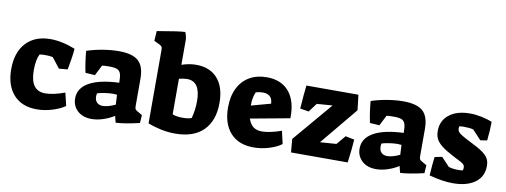

<svg xmlns="http://www.w3.org/2000/svg" viewBox="-63 -1106 3858 1465"><g transform="rotate(10 1866.5 -374.0)"><path d="M15 -256Q15 -387 83.5 -460Q152 -533 271 -533Q361 -533 464 -492Q462 -463 455 -415.5Q448 -368 440 -328L373 -322L311 -401Q286 -406 255 -406Q230 -406 209 -403Q186 -359 186 -279Q186 -197 215 -157.5Q244 -118 303 -118Q331 -118 371 -126.5Q411 -135 453 -151L477 -51Q437 -23 377.5 -5Q318 13 259 13Q143 13 79 -58.5Q15 -130 15 -256Z M534 -121Q534 -200 613.5 -245Q693 -290 845 -296Q845 -343 837.5 -365.5Q830 -388 810.5 -396.5Q791 -405 751 -405Q710 -405 693 -402L652 -321L578 -326Q561 -406 554 -492Q610 -511 676.5 -522Q743 -533 801 -533Q907 -533 953 -491.5Q999 -450 999 -354V-145Q999 -127 1002.5 -120Q1006 -113 1018 -106L1058 -83L1054 -21Q938 6 871 9Q869 3 865 -12.5Q861 -28 858 -42Q819 -17 772.5 -2Q726 13 684 13Q616 13 575 -24.5Q534 -62 534 -121ZM848 -127 844 -203Q820 -205 812 -205Q785 -205 749 -199.5Q713 -194 692 -187Q689 -174 689 -163Q689 -133 705.5 -116.5Q722 -100 751 -100Q791 -100 848 -127Z M1119 -30V-592Q1119 -614 1116 -620.5Q1113 -627 1100 -635L1053 -658L1058 -734Q1151 -750 1199 -757Q1247 -764 1274 -765Q1284 -744 1288 -713V-513Q1345 -533 1401 -533Q1506 -533 1565.5 -466.5Q1625 -400 1625 -276Q1625 -139 1549.5 -63.5Q1474 12 1331 12Q1276 12 1221 0.5Q1166 -11 1119 -30ZM1436 -127Q1444 -154 1449 -190Q1454 -226 1454 -260Q1454 -414 1351 -414Q1325 -414 1288 -405V-130Q1314 -117 1366 -117Q1413 -117 1436 -127Z M1695 -255Q1695 -342 1726 -404.5Q1757 -467 1814 -500Q1871 -533 1947 -533Q2060 -533 2120.5 -461Q2181 -389 2178 -256L1874 -200Q1888 -158 1913.5 -138.5Q1939 -119 1981 -119Q2010 -119 2050 -127.5Q2090 -136 2131 -151L2154 -52Q2117 -24 2058 -6Q1999 12 1939 12Q1822 12 1758.5 -59Q1695 -130 1695 -255ZM2014 -340Q2012 -378 1992.5 -395.5Q1973 -413 1938 -413Q1909 -413 1883 -405Q1862 -356 1864 -299Z M2219 -103 2478 -408 2357 -399 2306 -331 2239 -342Q2247 -458 2255 -523H2658L2672 -405L2432 -115L2558 -124L2617 -194L2686 -180Q2681 -104 2667 0H2228Z M2738 -121Q2738 -200 2817.5 -245Q2897 -290 3049 -296Q3049 -343 3041.5 -365.5Q3034 -388 3014.5 -396.5Q2995 -405 2955 -405Q2914 -405 2897 -402L2856 -321L2782 -326Q2765 -406 2758 -492Q2814 -511 2880.5 -522Q2947 -533 3005 -533Q3111 -533 3157 -491.5Q3203 -450 3203 -354V-145Q3203 -127 3206.5 -120Q3210 -113 3222 -106L3262 -83L3258 -21Q3142 6 3075 9Q3073 3 3069 -12.5Q3065 -28 3062 -42Q3023 -17 2976.5 -2Q2930 13 2888 13Q2820 13 2779 -24.5Q2738 -62 2738 -121ZM3052 -127 3048 -203Q3024 -205 3016 -205Q2989 -205 2953 -199.5Q2917 -194 2896 -187Q2893 -174 2893 -163Q2893 -133 2909.5 -116.5Q2926 -100 2955 -100Q2995 -100 3052 -127Z M3300 -11Q3306 -109 3313 -156L3370 -167L3433 -100Q3466 -90 3507 -90Q3530 -90 3543 -93Q3546 -101 3546 -115Q3546 -127 3540.5 -135Q3535 -143 3516 -154Q3497 -165 3450 -188Q3391 -219 3360 -243.5Q3329 -268 3315.5 -294Q3302 -320 3302 -356Q3302 -436 3361.5 -483Q3421 -530 3523 -530Q3565 -530 3611.5 -520.5Q3658 -511 3695 -495Q3695 -430 3686 -350L3634 -342L3567 -414Q3541 -422 3491 -422Q3483 -422 3459 -420Q3456 -414 3456 -401Q3456 -387 3464 -376.5Q3472 -366 3492.5 -353.5Q3513 -341 3558 -318Q3624 -286 3657.5 -262.5Q3691 -239 3704.5 -215Q3718 -191 3718 -157Q3718 -75 3655.5 -29Q3593 17 3483 17Q3404 17 3300 -11Z"/></g></svg>

Font: Suez One
Style: Regular
Weight: 400
Designer: Michal Sahar
Foundry: Hagilda
Version: Version 1.001